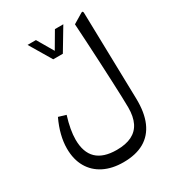

<svg xmlns="http://www.w3.org/2000/svg" viewBox="-219 -809 1096 1201"><g transform="rotate(-30 328.5 -209.0)"><path d="M257.3 -514.6H326.7L421.4 -672.9H360.8L292 -555.7L223.6 -672.9H163.1ZM584 -43 569.3 -669.9Q568.8 -678.2 565.4 -680.4Q562 -682.6 555.2 -678.7L484.4 -636.2Q488.3 -574.2 492.4 -501.5Q496.6 -428.7 500.2 -354.2Q503.9 -279.8 506.8 -212.9Q509.8 -146 511.5 -95Q513.2 -43.9 513.2 -18.6Q513.2 46.4 492.2 89.4Q471.2 132.3 428.2 153.8Q385.3 175.3 318.8 175.3Q223.1 175.3 175 129.2Q127 83 127 -9.3Q127 -77.6 156.2 -171.9L102.5 -188Q77.1 -134.3 64.7 -84.2Q52.2 -34.2 52.2 12.2Q52.2 90.8 84.7 147.2Q117.2 203.6 176.8 233.4Q236.3 263.2 316.9 263.2Q407.2 263.2 467.3 228.8Q527.3 194.3 556.9 126.2Q586.4 58.1 584 -43Z"/></g></svg>

Font: Literata
Style: Regular
Weight: 400
Designer: Latin by Veronika Burian and Jose Scaglione. Greek by Irene Vlachou. Cyrillic by Vera Evstafieva.
Foundry: TypeTogether
Version: Version 3.002